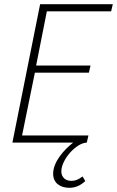

<svg xmlns="http://www.w3.org/2000/svg" viewBox="-20 -679 557 914"><path d="M310 215C338 215 362 205 386 183L373 161C352 177 338 182 319 182C292 182 272 165 272 137C272 80 343 1 393 0L401 -34H85L146 -333H403L411 -367H152L203 -625H509L517 -659H171L39 0H328C287 32 233 90 233 148C233 192 266 215 310 215Z"/></svg>

Font: Source Sans Pro Light
Style: Italic
Weight: 300
Italic angle: -11°
Designer: Paul D. Hunt
Foundry: Adobe Systems Incorporated
Version: Version 3.006;hotconv 1.0.111;makeotfexe 2.5.65597